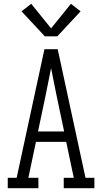

<svg xmlns="http://www.w3.org/2000/svg" viewBox="-20 -995 540 1015"><path d="M21 0V-55H68L162 -490L215 -735H285L432 -55H479V0H317V-55H370L330 -245H170L130 -55H183V0ZM181 -300H319L279 -490Q272 -526 264.5 -562.5Q257 -599 250 -635Q243 -599 235.5 -562.5Q228 -526 221 -490ZM217 -803 94 -935 145 -975 250 -845 355 -975 406 -935 283 -803Z"/></svg>

Font: Iosevka Slab Light
Style: Regular
Weight: 300
Monospace: yes
Designer: Belleve Invis
Foundry: Belleve Invis
Version: Version 11.1.0; ttfautohint (v1.8.3)